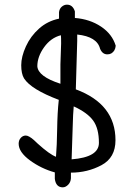

<svg xmlns="http://www.w3.org/2000/svg" viewBox="-20 -744 547 823"><path d="M440 -511Q419 -511 409 -535Q396 -587 311 -596V-569L305 -361Q475 -298 475 -143Q475 -68 415 -36Q355 -4 284 -4V20Q283 37 272 48Q261 59 249 59Q220 59 215 23V-5Q157 -21 108.5 -56.5Q60 -92 60 -128Q60 -143 69 -153Q78 -163 90.5 -163Q103 -163 125 -144Q126 -143 142 -128Q193 -82 220 -72Q224 -120 225 -190.5Q226 -261 232 -316Q113 -361 83 -408Q71 -428 71 -464.5Q71 -501 91 -545Q111 -589 147.5 -621.5Q184 -654 233 -664V-692Q235 -707 245 -715.5Q255 -724 267 -724Q292 -724 301 -695V-667Q365 -662 413 -630Q461 -598 476 -548Q474 -525 457 -515Q450 -511 440 -511ZM239 -468 242 -558Q242 -585 241 -593Q198 -582 169 -541.5Q140 -501 140 -460Q143 -416 239 -385ZM296 -288Q293 -258 291.5 -198Q290 -138 287 -61Q404 -70 404 -131.5Q404 -193 379.5 -227Q355 -261 296 -288Z"/></svg>

Font: Patrick Hand SC
Style: Regular
Weight: 400
Designer: Patrick Wagesreiter
Foundry: Patrick Wagesreiter
Version: Version 1.003;PS 001.003;hotconv 1.0.70;makeotf.lib2.5.58329